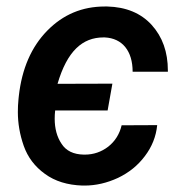

<svg xmlns="http://www.w3.org/2000/svg" viewBox="-20 -558 558 588"><path d="M236.8 -84.5C205.1 -85 182.1 -96.2 168.5 -117.7C154.3 -138.7 147.5 -164.6 147.5 -194.3C147.5 -202.1 147.9 -210.9 148.9 -219.7H309.6L324.2 -301.8L156.2 -301.3C185.5 -401.4 232.4 -443.4 296.9 -443.4C297.9 -443.4 299.3 -443.4 300.8 -443.4C355 -440.9 386.2 -401.4 386.2 -338.4H494.1C494.1 -339.4 494.1 -340.8 494.1 -341.8C494.1 -398.9 477.5 -445.3 444.3 -481.9C411.1 -518.1 365.7 -536.6 308.6 -538.1C305.7 -538.1 303.2 -538.1 300.8 -538.1C231.9 -538.1 173.3 -513.7 124.5 -463.9C76.2 -414.6 46.9 -347.7 37.6 -263.7L36.6 -253.9C35.2 -240.7 34.7 -227.5 34.7 -214.8C34.7 -180.7 40.5 -146 52.7 -111.3C64.9 -76.7 86.4 -47.9 117.7 -25.4C148.4 -2.9 187 8.8 232.4 10.3C234.4 10.3 236.8 10.3 238.8 10.3C273.4 10.3 307.6 2.4 341.3 -13.2C375 -29.3 402.3 -51.3 423.8 -80.1C445.3 -108.4 458 -140.1 461.4 -174.8L352.5 -174.3C346.2 -147.5 332.5 -125.5 311.5 -108.9C290.5 -92.8 266.6 -84.5 239.7 -84.5C238.8 -84.5 237.8 -84.5 236.8 -84.5Z"/></svg>

Font: Roboto Medium
Style: Italic
Weight: 500
Italic angle: -12°
Designer: Google
Version: Version 2.137; 2017